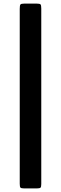

<svg xmlns="http://www.w3.org/2000/svg" viewBox="-20 -800 340 1070"><path d="M116 -780H183Q201.5 -780 205.8 -775.5Q210 -771 210 -752.5V225.5Q210 241 206 245.5Q202 250 185.5 250H115Q98 250 94 245.5Q90 241 90 224V-750.5Q90 -769.5 93.8 -774.8Q97.5 -780 116 -780Z"/></svg>

Font: Besley* Condensed
Style: Bold
Weight: 700
Width: 3
Designer: Owen Earl
Foundry: indestructible type*
Version: Version 3.000; ttfautohint (v1.8.3)